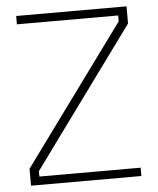

<svg xmlns="http://www.w3.org/2000/svg" viewBox="-51 -736 641 780"><g transform="rotate(-5 269.5 -346.0)"><path d="M457 -658V-634L44 -69V0H494V-34H81V-56L494 -622V-692H44V-658Z"/></g></svg>

Font: RazerF5 Thin
Style: Regular
Weight: 250
Foundry: Razer Inc.
Version: Version 2